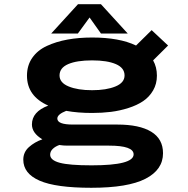

<svg xmlns="http://www.w3.org/2000/svg" viewBox="-20 -690 890 911"><path d="M586 -531H459L405 -607L349.5 -531H223L350 -670H459ZM417 -154Q349 -154 294 -164Q252 -147.5 252 -127.5Q252 -99 325.5 -99H537Q641.5 -99 697.5 -65Q753.5 -31 753.5 37Q753.5 115.5 670.2 158.2Q587 201 413.5 201Q245 201 167.8 167.2Q90.5 133.5 90.5 67.5Q90.5 32 117.2 8Q144 -16 181 -29Q131.5 -58.5 131.5 -99.5Q131.5 -160 209 -189Q108 -233.5 108 -331Q108 -379.5 133 -415.5Q158 -451.5 202.2 -472Q246.5 -492.5 300 -502.2Q353.5 -512 417 -512Q546.5 -512 625.5 -474L699.5 -547L777.5 -474L706.5 -403.5Q724.5 -371.5 724.5 -331Q724.5 -292 706.5 -261Q688.5 -230 659.2 -210.2Q630 -190.5 589.2 -177.5Q548.5 -164.5 506.2 -159.2Q464 -154 417 -154ZM417 -262Q484.5 -262 527.8 -279.8Q571 -297.5 571 -332Q571 -368 529.8 -385.8Q488.5 -403.5 417 -403.5Q344.5 -403.5 303.5 -385.8Q262.5 -368 262.5 -332Q262.5 -297.5 305.8 -279.8Q349 -262 417 -262ZM218 44Q218 70 263 82.2Q308 94.5 414.5 94.5Q614 94.5 614 42.5Q614 1 497.5 1H299.5Q280 1 261.5 -2Q242 5 230 16.8Q218 28.5 218 44Z"/></svg>

Font: League Mono Wide SemiBold
Style: Regular
Weight: 600
Width: 8
Designer: Tyler Finck
Foundry: The League of Moveable Type / Tyler Finck
Version: Version 2.210